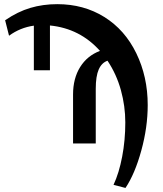

<svg xmlns="http://www.w3.org/2000/svg" viewBox="-20 -697 791 933"><path d="M144.5 -572.3Q78.1 -563 23.9 -523.4L4.9 -598.6Q66.4 -640.6 127.7 -658.7Q189 -676.8 258.3 -676.8Q386.7 -676.8 486.8 -614.5Q586.9 -552.2 642.3 -438.2Q697.8 -324.2 697.8 -186.5Q697.8 -78.6 666.7 34.4Q635.7 147.5 589.8 216.3L531.7 201.2Q558.6 143.6 573.7 64Q588.9 -15.6 588.9 -102.1Q588.9 -181.6 567.4 -259.3Q545.9 -336.9 502.4 -401.9Q474.1 -392.1 459.7 -359.4Q445.3 -326.7 445.3 -265.1V0H335V-237.8Q335 -315.9 369.4 -371.1Q403.8 -426.3 465.8 -449.7Q368.7 -558.6 222.7 -573.2V-355.5H144.5Z"/></svg>

Font: Liberation Serif
Style: Bold
Weight: 700
Designer: Steve Matteson
Foundry: Ascender Corporation
Version: Version 2.1.5